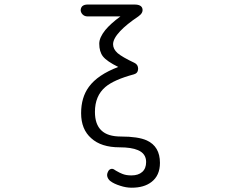

<svg xmlns="http://www.w3.org/2000/svg" viewBox="-20 -708 1040 868"><path d="M376 -633.8H524.4Q480.5 -601.6 456.1 -572.3Q428.7 -538.1 428.7 -510.7Q428.7 -474.6 445.3 -453.1Q462.9 -430.7 514.6 -405.3Q421.9 -370.1 381.8 -315.4Q346.7 -267.6 346.7 -196.3Q346.7 -123 392.6 -83Q437.5 -42 520.5 -42Q574.2 -42 603.5 -29.3Q640.6 -13.7 640.6 24.4Q640.6 53.7 623 69.3Q605.5 85 574.2 85Q549.8 85 533.2 78.1Q522.5 74.2 503.9 63.5L498 59.6Q488.3 52.7 479.5 56.6Q471.7 59.6 467.8 69.3Q462.9 79.1 464.8 88.9Q467.8 101.6 478.5 110.4Q495.1 123 523.4 131.8Q549.8 140.6 575.2 140.6Q630.9 140.6 664.1 115.2Q703.1 85.9 703.1 28.3Q703.1 -45.9 643.6 -73.2Q604.5 -90.8 526.4 -90.8Q466.8 -90.8 438.5 -118.2Q409.2 -145.5 409.2 -202.1Q409.2 -274.4 456.1 -314.5Q495.1 -347.7 585.9 -372.1Q603.5 -377 604.5 -396.5Q604.5 -416 587.9 -423.8Q532.2 -450.2 511.7 -467.8Q491.2 -486.3 491.2 -507.8Q491.2 -533.2 523.4 -567.4Q551.8 -597.7 605.5 -633.8Q627.9 -649.4 624 -668Q620.1 -687.5 587.9 -687.5H376Q360.4 -687.5 351.6 -679.7Q344.7 -671.9 344.7 -661.1Q345.7 -650.4 353.5 -642.6Q362.3 -633.8 376 -633.8Z"/></svg>

Font: GulimChe
Style: Regular
Weight: 400
Monospace: yes
Version: Version 2.21